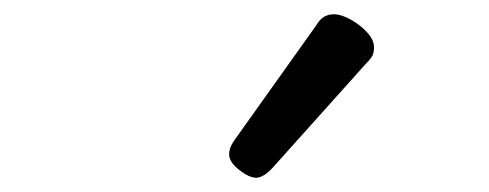

<svg xmlns="http://www.w3.org/2000/svg" viewBox="-20 -861 685 269"><path d="M339 -612Q329 -612 315 -623Q301 -634 301 -645Q301 -649 302.5 -653.5Q304 -658 308 -664L422 -824Q428 -834 434 -837.5Q440 -841 448 -841Q458 -841 471.5 -833.5Q485 -826 494.5 -815.5Q504 -805 504 -795Q504 -787 501.5 -782.5Q499 -778 492 -771L362 -626Q349 -612 339 -612Z"/></svg>

Font: Playwrite GB J
Style: Italic
Weight: 400
Italic angle: -7.01216°
Designer: Veronika Burian, José Scaglione
Foundry: TypeTogether
Version: Version 1.002